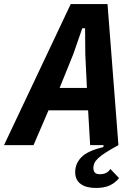

<svg xmlns="http://www.w3.org/2000/svg" viewBox="-60 -718 670 950"><path d="M290 -698H472L526 0Q488 21 463.5 36.5Q439 52 425.5 65Q412 78 407 89.5Q402 101 402 113Q402 127 409 135.5Q416 144 435 144Q470 144 486 118L529 163Q511 186 484 199Q457 212 414 212Q366 212 339 192Q312 172 312 134Q312 91 343 59.5Q374 28 451 10L453 0H386L376 -172H180L106 0H-40ZM362 -451 361 -578H347L303 -451L235 -283H370Z"/></svg>

Font: IBM Plex Sans Cond
Style: Bold Italic
Weight: 700
Width: 3
Italic angle: -11°
Designer: Mike Abbink, Paul van der Laan, Pieter van Rosmalen
Foundry: Bold Monday
Version: Version 1.3